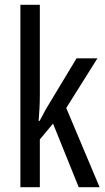

<svg xmlns="http://www.w3.org/2000/svg" viewBox="-20 -780 439 800"><path d="M146 -383Q146 -355 144.5 -328.5Q143 -302 141 -276H145Q151 -287 156.5 -297.5Q162 -308 167.5 -318.5Q173 -329 179 -338L299 -537H386L256 -330L395 0H308L201 -265L146 -199V0H65V-760H146Z"/></svg>

Font: Noto Sans Arabic ExtraCondensed
Style: Regular
Weight: 400
Width: 2
Designer: Monotype Design Team, Nadine Chahine, Nizar Qandah and Khaled Hosny
Foundry: Monotype Imaging Inc.
Version: Version 2.012